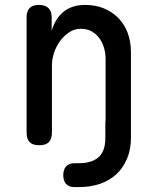

<svg xmlns="http://www.w3.org/2000/svg" viewBox="-20 -580 640 780"><path d="M237 132Q237 109 248.5 96Q260 83 283 83H302Q324 83 343 78Q362 73 377 61.5Q392 50 400 30Q408 10 408 -21V-87H409V-340Q409 -364 402.5 -386Q396 -408 383.5 -425Q371 -442 352.5 -452.5Q334 -463 308 -463Q282 -463 260.5 -448.5Q239 -434 223.5 -412.5Q208 -391 199.5 -365Q191 -339 191 -316V-42Q191 -15 178.5 -2.5Q166 10 139.5 10Q113 10 100.5 -2.5Q88 -15 88 -42V-509Q88 -535 100.5 -547.5Q113 -560 138 -560Q163 -560 176.5 -547.5Q190 -535 190 -509V-455Q204 -504 238 -532Q272 -560 326 -560Q368 -560 402 -546Q436 -532 461 -506.5Q486 -481 499 -445.5Q512 -410 512 -367V-20Q512 28 495.5 66Q479 104 451.5 129Q424 154 385.5 167Q347 180 302 180H283Q260 180 248.5 167.5Q237 155 237 132Z"/></svg>

Font: Maple Mono Normal NL Medium
Style: Regular
Weight: 500
Monospace: yes
Designer: subframe7536
Version: Version 7.000